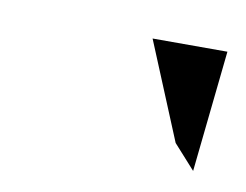

<svg xmlns="http://www.w3.org/2000/svg" viewBox="-35 -794 301 235"><g transform="rotate(10 116.0 -676.5)"><path d="M139 -752 189 -631 216 -601 232 -752Z"/></g></svg>

Font: Charger Sport
Style: DfNrwObl
Weight: 400
Designer: Jasper
Foundry: Cannot Into Space Fonts
Version: Version 1.1